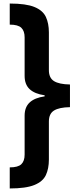

<svg xmlns="http://www.w3.org/2000/svg" viewBox="-20 -820 440 1084"><path d="M35 -800Q127 -800 174.5 -780.5Q222 -761 239 -724.5Q256 -688 256 -637V-424Q256 -380 285 -362Q314 -344 375 -343V-215Q314 -214 285 -196Q256 -178 256 -134V81Q256 132 239 168.5Q222 205 174 224.5Q126 244 35 244V125Q82 125 100.5 107Q119 89 119 53V-167Q119 -215 147.5 -241.5Q176 -268 232 -276V-282Q176 -290 147.5 -316.5Q119 -343 119 -392V-609Q119 -645 100.5 -663Q82 -681 35 -681Z"/></svg>

Font: Noto Sans Tamil ExtraCondensed ExtraBold
Style: Regular
Weight: 800
Width: 2
Designer: Jelle Bosma - Monotype Design Team
Foundry: Monotype Imaging Inc.
Version: Version 2.004; ttfautohint (v1.8.4.7-5d5b)